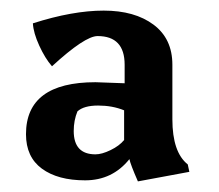

<svg xmlns="http://www.w3.org/2000/svg" viewBox="-20 -734 412 362"><path d="M214 -526Q192 -535 165 -535Q138 -535 126 -524Q119 -507 119 -487Q119 -443 160 -443Q172 -443 188.5 -451Q205 -459 214 -470ZM224 -434Q192 -394 140.5 -394Q89 -394 59 -416Q29 -438 29 -481Q29 -579 160 -579L215 -577V-612Q215 -666 164 -666Q140 -666 78 -609Q65 -624 54 -648Q43 -672 42 -690Q117 -714 175.5 -714Q234 -714 269.5 -687.5Q305 -661 305 -612V-509Q305 -447 334 -424L337 -410L240 -392Q226 -424 224 -434Z"/></svg>

Font: Asul
Style: Bold
Weight: 700
Designer: Mariela Monsalve
Foundry: Mariela Monsalve
Version: Version 1.002